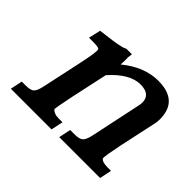

<svg xmlns="http://www.w3.org/2000/svg" viewBox="-97 -567 721 721"><g transform="rotate(45 263.0 -206.5)"><path d="M248 -413 245 -390 246 -393Q246 -385 246 -376Q246 -367 245 -356Q315 -413 388 -413Q481 -413 493 -339V-340Q495 -327 495 -315Q495 -304 493 -293L460 -140Q447 -77 447 -62Q447 -61 447 -60Q454 -48 483 -48H502L492 0H275L285 -48H308Q333 -48 343 -56.5Q353 -65 359 -93L401 -291Q404 -303 404 -312Q404 -356 351 -356Q294 -356 234 -288L202 -140Q188 -73 188 -62Q188 -62 188 -61Q192 -56 201 -52Q210 -48 224 -48H244L234 0H18L28 -48H49Q74 -48 83.5 -56.5Q93 -65 99 -93L133 -251Q141 -289 143.5 -306Q146 -323 146 -330Q146 -335 145 -337Q143 -343 111 -343H90L101 -391Q136 -395 163 -399Q190 -403 208 -408H207L219 -413Z"/></g></svg>

Font: New Athena Unicode
Style: Bold Italic
Weight: 700
Designer: J. Rusten 1997; rev. by R. Hancock 2001, 2002, rev. by D. Mastronarde 2002-2021
Foundry: Society for Classical Studies (formerly American Philological Association)
Version: Version 5.008